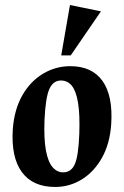

<svg xmlns="http://www.w3.org/2000/svg" viewBox="-20 -728 493 763"><path d="M199.1 15Q110.4 15 67 -43.9Q23.6 -102.9 30.9 -214.9Q36.8 -293.1 68.6 -348.9Q100.4 -404.6 150.5 -434.8Q200.6 -465 259.1 -465Q345.4 -465 387.3 -406.4Q429.2 -347.7 422 -235.1Q416.7 -157.2 385.4 -101.3Q354.1 -45.4 305.4 -15.2Q256.6 15 199.1 15ZM230.9 -43.1Q263.4 -43.1 277.7 -76.6Q292 -110.1 295.1 -196.1Q297.8 -273.1 290.1 -319.8Q282.4 -366.4 265.4 -387.3Q248.4 -408.1 222.1 -408.1Q191.1 -408.1 176 -373.9Q160.9 -339.6 156.9 -252.1Q154 -176 162.5 -130.1Q171 -84.2 188.9 -63.7Q206.9 -43.1 230.9 -43.1ZM223.3 -507.9 258 -708 381.1 -682.9 261.1 -507.9Z"/></svg>

Font: Ancizar Serif Light
Style: Italic
Weight: 300
Italic angle: -4°
Designer: Cesar Puertas, Viviana Monsalve, Julian Moncada, Julian Prieto, Jose Castro, Felipe Aragon, Mariel Hernandez, Sara Alarc
Version: Version 8.100